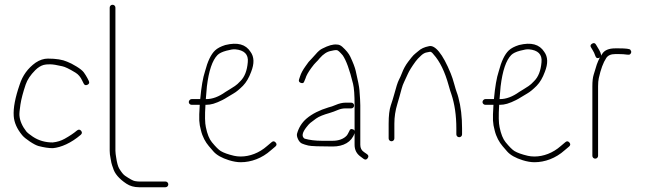

<svg xmlns="http://www.w3.org/2000/svg" viewBox="-20 -665 2719 806"><path d="M346.9 -309C354.2 -312.3 356.2 -317.7 352.9 -325L346.9 -337C342.2 -345.7 337.2 -353.7 331.9 -361C326.5 -368.3 316.3 -376.6 301.1 -385.9C285.9 -395.2 272.9 -401.9 261.9 -406C242.4 -414.7 215.6 -419 180.8 -419C164 -419 146.6 -413.3 129.6 -402C97.1 -378.8 74.8 -348.1 62.6 -310C43.7 -255.6 35.3 -211.6 37.6 -178C39.4 -150.8 51.2 -124 73.1 -97.5C79.4 -89.8 90.1 -81 105.1 -71C120.1 -61 132.3 -54.7 141.6 -52C165 -46 183.8 -43 201.8 -43C236.2 -46 278.8 -64.7 318.9 -99C324.9 -104.3 325.4 -110 320.4 -116C315.4 -122 309.5 -122.3 302.9 -117C289.9 -105.9 272.8 -94.4 251.5 -82.5C236.5 -74.2 220.6 -69 201 -67C170.3 -67 142.1 -75 118.1 -91C105.1 -99.7 95.9 -107 90.6 -113C73.1 -135.5 63.4 -157.8 61.6 -180C60.9 -188 62.3 -203.5 65.8 -226.4C69.3 -249.3 76.7 -277.3 87.8 -310.2C94.7 -330.4 108.1 -350.5 128.1 -370.5C139.7 -382.1 152.2 -389.5 163.5 -392.5C169 -394.2 177.8 -395 189.8 -395C201.9 -395 218.5 -392.2 241.6 -386.8C252.7 -384.6 271.2 -375.7 296.8 -360.1C308.8 -352.8 318.2 -341.7 324.9 -327L330.9 -315C334.2 -307.7 339.5 -305.7 346.9 -309Z M452.5 -645C449.2 -645 446.3 -643.8 444 -641.5C441.7 -639.2 440.5 -636.3 440.5 -633V-32C440.5 -22.2 441.7 -11.9 444 -1C445 3.7 446.2 10 447.5 18C449.5 26 451.8 33.3 454.5 40C460.9 63.4 479.5 85.4 510.5 106C525.5 116 543.2 121 563.5 121H674.5C677.8 121 680.7 119.8 683 117.5C685.3 115.2 686.5 112.3 686.5 109C686.5 105.7 685.3 102.8 683 100.5C680.7 98.2 677.8 97 674.5 97H563.5C559.5 97 553.8 96.4 546.4 95.2C538.9 94 525.1 86.5 504.8 72.7C497.7 67.9 489.6 57.8 480.4 42.6C475.1 33.6 470.8 17.8 467.5 -5C466.8 -9.7 466.2 -14.2 465.5 -18.5C464.8 -22.8 464.5 -27.3 464.5 -32V-633C464.5 -636.3 463.3 -639.2 461 -641.5C458.7 -643.8 455.8 -645 452.5 -645Z M844 -249C845.5 -269 847 -286.7 848.5 -302C856.5 -368 871.4 -412 893.1 -434C900.4 -441.3 912.6 -447.3 929.9 -452C947.1 -456.7 959.5 -458.7 967 -458C1005.2 -454.8 1023.7 -436.8 1020.2 -404C1017.3 -368.4 1006.9 -341.9 989.1 -324.5C985.4 -320.8 981.3 -316.8 977 -312.4C972.7 -308 962.3 -300.9 946 -291C940.5 -287.7 934 -283.7 926.5 -279C898.6 -259 871.9 -249 846.2 -249ZM842.5 -225H846.2C855.6 -225 865.5 -226.5 875.9 -229.5C881.6 -231.2 887.6 -233.3 893.9 -236C900.1 -238.7 906.6 -241.7 913.4 -245C920.1 -248.3 927.1 -252.3 934.4 -257C941.6 -261.7 950.6 -267 961.2 -273.1C971.8 -279.1 984.8 -289.8 1000 -305C1013.9 -319.4 1025.2 -338.7 1034.1 -363C1048.1 -398.1 1047.3 -426.3 1031.6 -447.5C1011.4 -479.1 977 -488.6 925.8 -476C906.8 -470 892.5 -462.5 883 -453.5C865.6 -437.1 851.6 -407.6 840.5 -365C831.8 -339 825.2 -300.3 820.5 -249H784.5C781.2 -249 778.3 -247.7 776 -245C773.7 -242.3 772.5 -239.5 772.5 -236.5C772.5 -233.5 773.7 -230.8 776 -228.5C778.3 -226.2 781.2 -225 784.5 -225H818.5C816.5 -194.3 815.8 -172.3 816.5 -159C817.2 -145.7 819.5 -132 823.5 -118C830.1 -90.2 842.7 -68.1 856.8 -51.5C863.2 -43.8 869.8 -36.3 876.2 -29C889.3 -14.1 910.9 -1.9 940.9 7.5C959 13.2 975.6 16 990.6 16C1034.5 16 1080 -0.7 1117.1 -34L1136.1 -50C1142.1 -55.3 1142.4 -61 1137.1 -67C1131.7 -73 1126.1 -73.3 1120.1 -68L1101.1 -52C1068.1 -22.7 1027.9 -8 990.6 -8C980.4 -8 971 -9 962.5 -11C937.5 -16.9 918.9 -23.5 906.7 -30.9C897.9 -36.2 885.5 -48.5 869.5 -68C858.4 -81.5 850 -102.5 844.2 -131.1C840.3 -147.9 839.5 -179.2 842.5 -225Z M1466.5 -222C1466.5 -225.3 1465.4 -228.2 1463 -230.5C1460.7 -232.8 1457.9 -234 1454.5 -234H1429.5C1418.3 -234 1403.7 -230.8 1388.8 -224.3C1378.5 -219.8 1368.4 -216.4 1358.5 -214C1322.3 -203 1290.3 -187.4 1266.5 -167C1247.3 -150.5 1234.1 -129.5 1227 -104C1225.4 -98 1226.7 -90.3 1231 -81C1235.4 -71.7 1240.9 -65.5 1247.5 -62.5C1254.2 -59.5 1263.1 -56.7 1274.3 -54C1285.5 -51.3 1322.9 -50 1376.5 -50C1422.1 -50 1456.1 -68.7 1468.5 -106V-57C1468.5 -35.6 1477.2 -18.9 1494.5 -7L1506.5 2C1513.2 6.7 1518.9 5.7 1523.5 -1C1528.2 -7.7 1527.2 -13.3 1520.5 -18L1507.5 -27C1497.5 -33.7 1492.5 -43.7 1492.5 -57V-223C1492.5 -235.7 1491.3 -257 1488.9 -287C1487.9 -300.4 1482.7 -327.2 1473.3 -367.4C1469.9 -382.4 1462.2 -402.3 1450.4 -427.3C1444.3 -440.2 1433.2 -453.9 1417 -468.5C1410 -474.8 1402.5 -478 1394.5 -478C1378.1 -479.8 1358.8 -474.2 1333.4 -461.2C1324.6 -457.3 1314.8 -448.9 1304 -436C1299 -430 1294 -424.5 1289 -419.5C1284 -414.5 1279.5 -409.7 1275.5 -405C1272.2 -400.3 1267.9 -394.3 1262.5 -387C1251.3 -371.5 1243.6 -357.1 1239.5 -344L1235.5 -332C1232.9 -324.7 1235.4 -319.7 1243 -317C1250.7 -314.3 1255.5 -316.7 1257.5 -324L1262.5 -336C1265.6 -347.2 1273.7 -361.8 1286.8 -379.7C1294.9 -390.9 1301.7 -399 1307 -404C1312 -408.7 1316.9 -414 1321.5 -420C1336.9 -437.9 1352.9 -448.2 1368.6 -451C1372.4 -451.7 1376.2 -452.5 1380.2 -453.5C1384.2 -454.5 1388.8 -454.8 1393.9 -454.5C1399 -454.2 1406.2 -447 1418.5 -433C1433.1 -412.2 1447.6 -372.4 1462 -313.5C1466.4 -295.8 1468.5 -265.7 1468.5 -223V-116C1467.2 -119.3 1464.9 -121.3 1461.5 -122C1454.2 -125.3 1449.2 -123 1446.5 -115C1441.5 -104.9 1438.1 -98.9 1436.5 -97C1423.4 -81.7 1401.6 -74 1376.5 -74H1331.6C1303.9 -74 1279.6 -77 1258.6 -83C1245.3 -91.8 1248.2 -108.1 1267.1 -132C1273.4 -140 1278.6 -145.7 1282.6 -149C1286.6 -152.3 1294.7 -158.4 1306.9 -167.3C1319.1 -176.2 1339.6 -183.9 1363 -190.5C1368.5 -192.2 1374.5 -194.2 1381 -196.5C1387.5 -198.8 1393.8 -201.3 1399.8 -204C1409.5 -208 1420.2 -210 1429.5 -210H1454.5C1457.9 -210 1460.7 -211.2 1463 -213.5C1465.4 -215.8 1466.5 -218.7 1466.5 -222Z M1623.5 -72C1626.8 -72 1629.7 -73.2 1632 -75.5C1634.3 -77.8 1635.5 -80.7 1635.5 -84V-146C1635.5 -174.1 1639.7 -201.6 1648 -228.5C1651 -238.2 1654 -248.5 1657 -259.5L1666 -292.5C1669 -303.5 1672.5 -313 1676.5 -321C1680.5 -329 1685.5 -339.8 1691.5 -353.5C1697.5 -367.2 1708.5 -385 1724.5 -406.9C1729.8 -414.2 1737.6 -422.8 1748.5 -432.6C1756.3 -439.7 1764 -443.8 1771.6 -445C1775.9 -445.7 1780.1 -446.5 1784.4 -447.5C1788.6 -448.5 1793.7 -445 1799.7 -437C1826.4 -407.7 1847.7 -363.9 1863.7 -305.5C1868.4 -288.5 1872.1 -276.7 1874.7 -270C1888.7 -228 1895.7 -180 1895.7 -126V-101C1895.7 -97.7 1896.9 -94.8 1899.2 -92.5C1901.6 -90.2 1904.4 -89 1907.7 -89C1911.1 -89 1913.9 -90.2 1916.2 -92.5C1918.6 -94.8 1919.7 -97.7 1919.7 -101V-126C1919.7 -174.3 1914.6 -217.6 1904.2 -256C1901.9 -264.7 1899.6 -272 1897.2 -278C1894.9 -284 1891.4 -295.5 1886.7 -312.5C1882.1 -329.5 1877.2 -344.2 1872.2 -356.5C1838.4 -439.9 1805.6 -478.1 1780.2 -471C1761.6 -467.4 1746.8 -460.6 1736 -450.5C1727.5 -443.5 1720.3 -437.8 1716 -433.5C1711.7 -429.2 1704.1 -419.9 1693.3 -405.6C1682.5 -391.3 1673.7 -375.3 1667 -357.5C1663.3 -347.8 1659.1 -338.4 1654.3 -329.2C1649.5 -319.9 1642.7 -298.9 1634 -266C1631 -254.7 1626.5 -240.2 1620.5 -222.5C1614.5 -204.8 1611.5 -179.3 1611.5 -146V-84C1611.5 -80.7 1612.7 -77.8 1615 -75.5C1617.3 -73.2 1620.2 -72 1623.5 -72Z M2077 -249C2078.5 -269 2080 -286.7 2081.5 -302C2089.5 -368 2104.4 -412 2126.1 -434C2133.4 -441.3 2145.6 -447.3 2162.9 -452C2180.1 -456.7 2192.5 -458.7 2200 -458C2238.2 -454.8 2256.7 -436.8 2253.2 -404C2250.3 -368.4 2239.9 -341.9 2222.1 -324.5C2218.4 -320.8 2214.3 -316.8 2210 -312.4C2205.7 -308 2195.3 -300.9 2179 -291C2173.5 -287.7 2167 -283.7 2159.5 -279C2131.6 -259 2104.9 -249 2079.2 -249ZM2075.5 -225H2079.2C2088.6 -225 2098.5 -226.5 2108.9 -229.5C2114.6 -231.2 2120.6 -233.3 2126.9 -236C2133.1 -238.7 2139.6 -241.7 2146.4 -245C2153.1 -248.3 2160.1 -252.3 2167.4 -257C2174.6 -261.7 2183.6 -267 2194.2 -273.1C2204.8 -279.1 2217.8 -289.8 2233 -305C2246.9 -319.4 2258.2 -338.7 2267.1 -363C2281.1 -398.1 2280.3 -426.3 2264.6 -447.5C2244.4 -479.1 2210 -488.6 2158.8 -476C2139.8 -470 2125.5 -462.5 2116 -453.5C2098.6 -437.1 2084.6 -407.6 2073.5 -365C2064.8 -339 2058.2 -300.3 2053.5 -249H2017.5C2014.2 -249 2011.3 -247.7 2009 -245C2006.7 -242.3 2005.5 -239.5 2005.5 -236.5C2005.5 -233.5 2006.7 -230.8 2009 -228.5C2011.3 -226.2 2014.2 -225 2017.5 -225H2051.5C2049.5 -194.3 2048.8 -172.3 2049.5 -159C2050.2 -145.7 2052.5 -132 2056.5 -118C2063.1 -90.2 2075.7 -68.1 2089.8 -51.5C2096.2 -43.8 2102.8 -36.3 2109.2 -29C2122.3 -14.1 2143.9 -1.9 2173.9 7.5C2192 13.2 2208.6 16 2223.6 16C2267.5 16 2313 -0.7 2350.1 -34L2369.1 -50C2375.1 -55.3 2375.4 -61 2370.1 -67C2364.7 -73 2359.1 -73.3 2353.1 -68L2334.1 -52C2301.1 -22.7 2260.9 -8 2223.6 -8C2213.4 -8 2204 -9 2195.5 -11C2170.5 -16.9 2151.9 -23.5 2139.7 -30.9C2130.9 -36.2 2118.5 -48.5 2102.5 -68C2091.4 -81.5 2083 -102.5 2077.2 -131.1C2073.3 -147.9 2072.5 -179.2 2075.5 -225Z M2494.7 -422C2496.7 -422.7 2498 -423.7 2498.7 -425C2493 -413.7 2488.5 -403.3 2485.2 -394L2472.2 -351.5C2468.5 -339.8 2466.7 -323.7 2466.7 -303V-11C2466.7 -7.7 2467.9 -4.8 2470.2 -2.5C2472.5 -0.2 2475.4 1 2478.7 1C2482 1 2484.9 -0.2 2487.2 -2.5C2489.5 -4.8 2490.7 -7.7 2490.7 -11V-303C2490.7 -316.7 2491.7 -328 2493.7 -337C2502 -374.5 2512.4 -402.5 2524.7 -421C2531.8 -432.3 2544.4 -438 2562.7 -438H2577.7C2590.6 -438 2602.2 -437.2 2612.4 -435.7C2618.3 -434.8 2622.4 -435.2 2624.7 -437C2627.4 -439 2629 -441.7 2629.7 -445C2630.4 -448.3 2629.2 -452 2626.2 -456C2623.2 -460 2607 -462 2577.7 -462H2562.7C2535.7 -462 2517.3 -454.2 2507.7 -438.5C2505 -434.2 2503.4 -431.7 2502.7 -431C2504.7 -436.9 2499.7 -449.2 2487.7 -468L2481.7 -478C2477.7 -484.7 2472.2 -485.8 2465.2 -481.5C2458.2 -477.2 2457 -471.7 2461.7 -465L2467.7 -455C2472.1 -448.3 2476.1 -439.7 2479.7 -429C2482.4 -421.7 2487.4 -419.3 2494.7 -422Z"/></svg>

Font: Proton
Style: SeBdCnd
Weight: 500
Version: Version 1.017